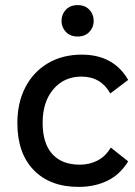

<svg xmlns="http://www.w3.org/2000/svg" viewBox="-20 -723 530 752"><path d="M288 9Q176 9 112 -57Q48 -123 48 -241Q48 -321 79.5 -381.5Q111 -442 168 -475.5Q225 -509 300 -509Q425 -509 482 -410L412 -357Q375 -423 299 -423Q231 -423 189 -373.5Q147 -324 147 -242Q147 -162 184.5 -120Q222 -78 293 -78Q330 -78 361.5 -94Q393 -110 414 -145L482 -91Q450 -39 400.5 -15Q351 9 288 9ZM284 -580Q255 -580 238 -598Q221 -616 221 -641Q221 -667 238 -685Q255 -703 284 -703Q313 -703 330 -685Q347 -667 347 -641Q347 -616 330 -598Q313 -580 284 -580Z"/></svg>

Font: Livvic Medium
Style: Regular
Weight: 500
Designer: Jacques Le Bailly, Baron von Fonthausen
Version: Version 1.001; ttfautohint (v1.8.2)